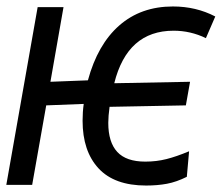

<svg xmlns="http://www.w3.org/2000/svg" viewBox="-40 -572 686 594"><path d="M215.5 -198.5Q215.5 -225.5 219 -250.5L103 -246L59.5 0H-20.5L76.5 -550H156.5L116 -319L232 -323.5Q262 -434.5 329 -493.2Q396 -552 495 -552Q566.5 -552 626 -521L597 -454Q549.5 -477 497 -477Q354 -477 313.5 -314.5L548 -319L535 -246L299 -241.5Q295 -212.5 295 -192Q295 -132 322.8 -102Q350.5 -72 409.5 -72Q444 -72 474.8 -79.8Q505.5 -87.5 545 -104L538 -25Q506 -9 476.5 -3.5Q447 2 412 2Q314 2 264.8 -51.2Q215.5 -104.5 215.5 -198.5Z"/></svg>

Font: JuliaMono BoldItalic
Style: Regular
Weight: 700
Italic angle: -9°
Monospace: yes
Designer: cormullion
Foundry: corm
Version: Version 0.049; ttfautohint (v1.8.4)